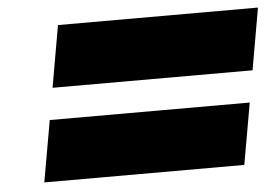

<svg xmlns="http://www.w3.org/2000/svg" viewBox="-40 -619 796 548"><g transform="rotate(-5 358.5 -345.0)"><path d="M717 -567 686 -390H113L144 -567ZM670 -299 639 -123H66L97 -299Z"/></g></svg>

Font: Fz Poppins ExtBd
Style: Italic
Weight: 800
Italic angle: -10°
Designer: Ninad Kale (Devanagari), Jonny Pinhorn (Latin)
Foundry: Indian Type Foundry
Version: Vit hóa bi Vntype.Com & FontZin.Com